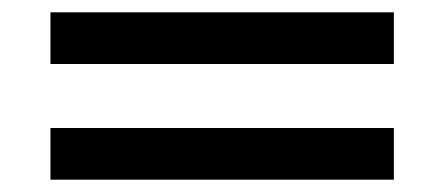

<svg xmlns="http://www.w3.org/2000/svg" viewBox="-20 -469 722 312"><path d="M62 -449H620V-365H62ZM62 -261H620V-177H62Z"/></svg>

Font: KoHo SemiBold
Style: Regular
Weight: 600
Designer: Cadson Demak & Katatrad Team
Foundry: Cadson Demak Co.,Ltd.
Version: Version 1.000; ttfautohint (v1.6)